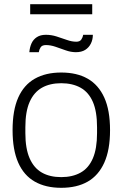

<svg xmlns="http://www.w3.org/2000/svg" viewBox="-20 -884 584 916"><path d="M272 12Q198 12 146 -17.5Q94 -47 67 -108Q40 -169 40 -263Q40 -358 67 -418.5Q94 -479 146 -508.5Q198 -538 272 -538Q347 -538 398.5 -508.5Q450 -479 477.5 -418.5Q505 -358 505 -263Q505 -169 477.5 -108Q450 -47 398.5 -17.5Q347 12 272 12ZM272 -39Q326 -39 364.5 -60.5Q403 -82 423 -128.5Q443 -175 443 -249V-277Q443 -352 423 -398Q403 -444 364.5 -465.5Q326 -487 272 -487Q218 -487 180 -465.5Q142 -444 121.5 -398Q101 -352 101 -277V-249Q101 -175 121.5 -128.5Q142 -82 180 -60.5Q218 -39 272 -39ZM120 -635Q122 -659 130.5 -677.5Q139 -696 156 -707Q173 -718 199 -718Q225 -718 250 -710Q275 -702 299 -693.5Q323 -685 344 -685Q361 -685 368 -695.5Q375 -706 377 -718H423Q423 -695 413.5 -676Q404 -657 386.5 -646Q369 -635 342 -635Q318 -635 293 -644Q268 -653 244.5 -661Q221 -669 199 -669Q181 -669 174 -658.5Q167 -648 165 -635ZM124 -816V-864H420V-816Z"/></svg>

Font: Archivo SemiBold ExtraLight
Style: Regular
Weight: 250
Version: Version 2.001